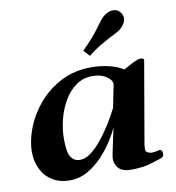

<svg xmlns="http://www.w3.org/2000/svg" viewBox="-83 -814 827 901"><g transform="rotate(-10 330.0 -363.5)"><path d="M181.6 11.7Q130.9 12.2 95.9 -9.5Q61 -31.2 43 -68.4Q24.9 -105.5 24.9 -149.4Q24.9 -203.6 48.1 -263.7Q71.3 -323.7 115.7 -376Q160.2 -428.2 223.9 -460.9Q287.6 -493.7 368.7 -493.7Q412.1 -493.7 454.1 -483.4Q496.1 -473.1 519.5 -456.1Q549.3 -473.1 570.3 -483.4Q591.3 -493.7 601.6 -493.7Q608.4 -493.7 613.5 -491.5Q618.7 -489.3 618.7 -483.4L551.3 -92.3Q549.8 -80.1 549.8 -71.8Q549.8 -58.1 560.8 -54Q571.8 -49.8 578.1 -49.8Q589.4 -49.8 601.8 -52.7Q614.3 -55.7 616.2 -55.7Q623.5 -55.7 626.7 -50Q629.9 -44.4 629.9 -37.6Q629.9 -25.4 625 -21.5Q620.1 -17.6 617.7 -16.6Q607.9 -13.2 567.4 -0.5Q526.9 12.2 470.2 12.2Q429.2 12.2 411.1 -6.8Q393.1 -25.9 393.1 -54.2Q393.1 -59.6 397 -78.9Q400.9 -98.1 406 -122.3Q411.1 -146.5 415.8 -167.5Q420.4 -188.5 421.9 -197.3Q409.7 -169.4 387 -134Q364.3 -98.6 333 -65.7Q301.8 -32.7 263.4 -10.7Q225.1 11.2 181.6 11.7ZM240.7 -74.7Q265.1 -74.7 290 -92Q314.9 -109.4 338.1 -136.7Q361.3 -164.1 381.1 -193.8Q400.9 -223.6 415 -249Q429.2 -274.4 436 -287.6L458 -397.9Q458 -417 432.4 -434.6Q406.7 -452.1 366.2 -452.1Q322.3 -452.1 288.1 -428Q253.9 -403.8 230.7 -364Q207.5 -324.2 195.6 -277.1Q183.6 -230 183.6 -184.1Q183.6 -118.2 199.5 -96.4Q215.3 -74.7 240.7 -74.7ZM371.6 -547.4 345.2 -577.1Q397.5 -627.9 426.5 -668.7Q455.6 -709.5 469.2 -720.7Q478.5 -728.5 490.7 -733.9Q502.9 -739.3 515.1 -739.3Q524.4 -739.3 533.7 -735.4Q543 -731.4 549.8 -722.2Q559.6 -709 559.6 -695.3Q559.6 -681.2 551.5 -668.5Q543.5 -655.8 533.2 -646.5Q523.9 -638.2 499 -626Q474.1 -613.8 440.7 -594.7Q407.2 -575.7 371.6 -547.4Z"/></g></svg>

Font: Gelasio
Style: Bold Italic
Weight: 700
Italic angle: -8.5°
Designer: Eben Sorkin
Foundry: Eben Sorkin
Version: Version 1.008